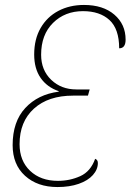

<svg xmlns="http://www.w3.org/2000/svg" viewBox="-20 -744 527 775"><path d="M31 -158Q31 -253 82 -308Q133 -363 217 -374V-376Q170 -392 144 -429.5Q118 -467 118 -524Q118 -586 144 -631Q170 -676 215.5 -700Q261 -724 319 -724Q396 -724 441.5 -685Q487 -646 487 -584Q487 -549 461 -549Q461 -627 422 -663Q383 -699 315 -699Q242 -699 194 -651.5Q146 -604 146 -523Q146 -461 186.5 -422Q227 -383 288 -383H342L335 -358H275Q175 -358 117 -305.5Q59 -253 59 -162Q59 -95 101.5 -54.5Q144 -14 214 -14Q262 -14 304 -33Q346 -52 364 -103Q375 -99 375 -86Q375 -60 355 -37.5Q335 -15 298 -2Q261 11 212 11Q131 11 81 -34.5Q31 -80 31 -158Z"/></svg>

Font: Noto Serif NarrowThin
Style: Italic
Weight: 250
Width: 4
Italic angle: -12°
Designer: Monotype Design Team
Foundry: Monotype Imaging Inc.
Version: Version 1.001